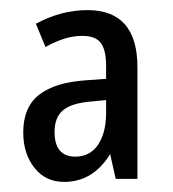

<svg xmlns="http://www.w3.org/2000/svg" viewBox="-20 -808 342 380"><path d="M153 -788Q252 -788 252 -675V-454H209L198 -503Q164 -448 107 -448Q70 -448 48 -476Q26 -504 26 -546Q26 -596 57.5 -620.5Q89 -645 149 -649L190 -652V-678Q190 -709 179.5 -723Q169 -737 143 -737Q125 -737 107.5 -731.5Q90 -726 70 -715L51 -761Q101 -788 153 -788ZM160 -607Q122 -604 105 -590Q88 -576 88 -547Q88 -498 129 -498Q158 -498 174 -521.5Q190 -545 190 -585V-610Z"/></svg>

Font: Noto Sans Malayalam UI ExtraCondensed
Style: Regular
Weight: 400
Width: 2
Designer: Jelle Bosma - Monotype Design Team
Foundry: Monotype Imaging Inc.
Version: Version 2.104; ttfautohint (v1.8.4.7-5d5b)